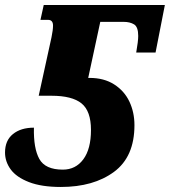

<svg xmlns="http://www.w3.org/2000/svg" viewBox="-29 -734 676 764"><path d="M-9 -127Q-9 -175 22.5 -200.5Q54 -226 106 -226Q104 -144 127.5 -101.5Q151 -59 221 -59Q272 -59 302.5 -100Q333 -141 333 -217Q333 -292 295.5 -322.5Q258 -353 176 -353H125L176 -586Q182 -615 182 -632Q182 -655 162 -655H132L145 -714H627L590 -525H513Q521 -570 521 -591Q521 -627 504.5 -637Q488 -647 463 -647H370L322 -424H327Q385 -424 425.5 -398Q466 -372 486 -329.5Q506 -287 506 -236Q506 -110 424.5 -50Q343 10 213 10Q136 10 86 -9.5Q36 -29 13.5 -60Q-9 -91 -9 -127Z"/></svg>

Font: Noto Serif NarrowBlack
Style: Italic
Weight: 900
Width: 4
Italic angle: -12°
Designer: Monotype Design Team
Foundry: Monotype Imaging Inc.
Version: Version 1.001